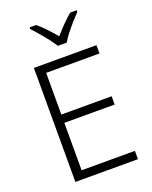

<svg xmlns="http://www.w3.org/2000/svg" viewBox="-171 -1039 895 1130"><g transform="rotate(-20 276.5 -473.5)"><path d="M492 0H100V-714H492V-662H158V-401H473V-349H158V-52H492ZM277 -788Q264 -810 243 -837Q222 -864 199 -890.5Q176 -917 158 -937V-947H199Q226 -924 253.5 -895Q281 -866 304 -838Q328 -866 356.5 -895Q385 -924 412 -947H453V-937Q434 -917 410.5 -890.5Q387 -864 366 -837Q345 -810 333 -788Z"/></g></svg>

Font: Noto Sans Sinhala Light
Style: Regular
Weight: 300
Designer: Jelle Bosma - Monotype Design Team
Foundry: Monotype Imaging Inc.
Version: Version 2.006; ttfautohint (v1.8.4.7-5d5b)